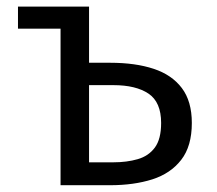

<svg xmlns="http://www.w3.org/2000/svg" viewBox="-20 -546 640 566"><path d="M242.5 -526.5V-361H304.5Q379 -361 432.8 -343.2Q486.5 -325.5 516 -286.5Q545.5 -247.5 545.5 -183.5Q545.5 -115 514.2 -74.8Q483 -34.5 428.8 -17.2Q374.5 0 304.5 0H158.5V-461.5H33V-526.5ZM314.5 -295H242.5V-67.5H314Q354 -67.5 386 -76.8Q418 -86 436.5 -111Q455 -136 455 -183.5Q455 -245 417.8 -270Q380.5 -295 314.5 -295Z"/></svg>

Font: Fast_Mono
Style: Regular
Weight: 400
Monospace: yes
Designer: Carrois Corporate, Edenspiekermann AG, Nikita Prokopov
Foundry: Carrois Corporate, Edenspiekermann AG, Nikita Prokopov
Version: Version 5.002